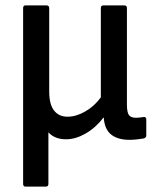

<svg xmlns="http://www.w3.org/2000/svg" viewBox="-20 -509 567 714"><path d="M75 185Q66 185 66 175V-479Q66 -489 75 -489H152Q163 -489 163 -479V-169Q163 -121 181 -98Q199 -75 231 -75Q263 -75 297 -94.5Q331 -114 355 -147V-479Q355 -489 365 -489H442Q452 -489 452 -479V-121Q452 -91 459.5 -81Q467 -71 486 -71Q493 -71 500.5 -72Q508 -73 515 -74Q524 -74 524 -65V-5Q524 3 514 6Q503 8 488.5 9.5Q474 11 462 11Q418 11 393.5 -8.5Q369 -28 366 -70L365 -72Q336 -34 298.5 -12.5Q261 9 226 9Q183 9 160 -17V175Q160 185 150 185Z"/></svg>

Font: Sofia Sans Semi Condensed SemiBold
Style: Regular
Weight: 600
Designer: Botio Nikoltchev, Ani Petrova
Foundry: lettersoup
Version: Version 4.100